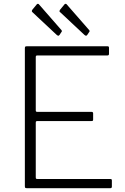

<svg xmlns="http://www.w3.org/2000/svg" viewBox="-20 -984 656 1004"><path d="M112 -740C110.7 -738.7 110 -735.7 110 -731V-11C110 -6.3 110.7 -3.3 112 -2C113.3 -0.7 116 0 120 0H557C562.3 0 565 -2.7 565 -8V-40C565 -43.3 564.3 -45.5 563 -46.5C561.7 -47.5 559.3 -48 556 -48H177C173 -48 170.3 -48.5 169 -49.5C167.7 -50.5 167 -53 167 -57V-342C167 -346 167.7 -348.5 169 -349.5C170.3 -350.5 173 -351 177 -351H458C461.3 -351 463.7 -351.5 465 -352.5C466.3 -353.5 467 -355.7 467 -359V-391C467 -396.3 464.3 -399 459 -399H177C173 -399 170.3 -399.5 169 -400.5C167.7 -401.5 167 -403.7 167 -407V-685C167 -689 167.7 -691.5 169 -692.5C170.3 -693.5 173 -694 177 -694H541C544.3 -694 546.7 -694.7 548 -696C549.3 -697.3 550 -699.7 550 -703V-734C550 -739.3 547.7 -742 543 -742H120C116 -742 113.3 -741.3 112 -740ZM178 -964C176 -964 174.3 -963.3 173 -962L149 -933C147 -929.7 146.2 -927 146.5 -925C146.8 -923 148.7 -920.7 152 -918L277 -801C281 -798.3 283.7 -797 285 -797C286.3 -797 288.3 -798.3 291 -801L301 -816C303 -818 303.8 -820 303.5 -822C303.2 -824 302.3 -825.7 301 -827L183 -962C181.7 -963.3 180 -964 178 -964ZM323 -964C321 -964 319.3 -963.3 318 -962L294 -933C292 -929.7 291 -927 291 -925C291 -923 293 -920.7 297 -918L422 -801C426 -798.3 428.7 -797 430 -797C431.3 -797 433.3 -798.3 436 -801L446 -816C448 -818 448.8 -820 448.5 -822C448.2 -824 447.3 -825.7 446 -827L328 -962C326.7 -963.3 325 -964 323 -964Z"/></svg>

Font: Libre Franklin ExtraLight
Style: Regular
Weight: 275
Designer: Pablo Impallari, Rodrigo Fuenzalida
Foundry: Impallari Type
Version: Version 1.002; ttfautohint (v1.5)